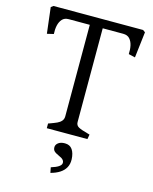

<svg xmlns="http://www.w3.org/2000/svg" viewBox="-144 -844 960 1202"><g transform="rotate(15 335.5 -243.0)"><path d="M216.5 -33.5Q245.5 -44 262.2 -51.6Q279 -59.2 289.5 -71.4Q300 -83.5 300 -101.8V-694.8H164.2Q136.2 -694.8 121.5 -678.1Q106.8 -661.5 101.2 -636.2Q95.8 -611 97.5 -581L55 -571L35 -739L50 -750H630.8L645.8 -739L625.8 -571L583.2 -581Q585 -611 579.5 -636.2Q574 -661.5 559.2 -678.1Q544.5 -694.8 516.5 -694.8H383.8V-86.8Q383.8 -65.5 402.1 -55.5Q420.5 -45.5 463.5 -34.2L476.2 -30.5L470.8 0H207.5V-30.5Q211 -32 216.5 -33.5ZM360.3 187.5Q364.5 162.9 326.3 147.4Q302.3 136.8 293.2 127.6Q284.1 118.5 284.1 102.2Q284.1 86 299.4 74Q314.7 62 342.1 62Q374.4 62 390.6 85.3Q406.8 108.6 408.4 148.8Q409.3 179.1 396.8 201.7Q384.4 224.2 360.3 239.7Q336.3 255.2 301.5 264.4L294.8 229.9Q327.2 220 342.9 209.4Q358.7 198.8 360.3 187.5Z"/></g></svg>

Font: TMT Limkin
Style: Regular
Weight: 400
Designer: Gabriel Drozdov
Version: Version 1.000;Glyphs 3.1.2 (3151)